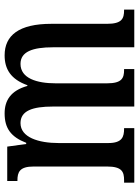

<svg xmlns="http://www.w3.org/2000/svg" viewBox="92 -678 587 810"><g transform="rotate(-90 385.0 -273.5)"><path d="M19 0H249V-43H247C212 -43 186 -51 186 -110V-319C186 -404 210 -480 270 -480C322 -480 340 -430 340 -343V0H498V-43H495C460 -43 438 -52 438 -115V-332C438 -411 459 -480 520 -480C571 -480 590 -430 590 -343V0H749V-43H747C711 -43 689 -52 689 -115V-350C689 -487 640 -547 556 -547C498 -547 455 -521 430 -451H427C407 -522 365 -547 311 -547C249 -547 212 -521 187 -456H182L171 -536H26V-493H28C63 -493 87 -484 87 -425V-115C87 -52 65 -43 29 -43H19Z"/></g></svg>

Font: Noto Serif Khmer ExtraCondensed Medium
Style: Regular
Weight: 500
Width: 2
Designer: Danh Hong and the Monotype Design Team
Foundry: Monotype Imaging Inc.
Version: Version 2.004